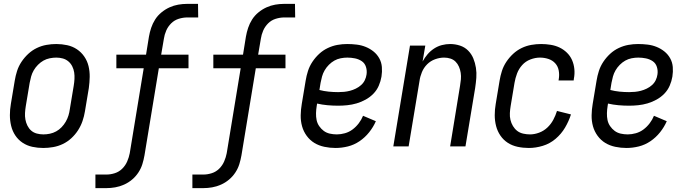

<svg xmlns="http://www.w3.org/2000/svg" viewBox="-20 -755 3540 990"><path d="M203 8Q174 8 146.5 2Q119 -4 96.5 -19Q74 -34 59 -56.5Q44 -79 37.5 -106Q31 -133 31 -161.5Q31 -190 36 -219L56 -339Q60 -364 68 -389Q76 -414 91 -436.5Q106 -459 126 -477.5Q146 -496 170 -507.5Q194 -519 219.5 -523.5Q245 -528 270 -528Q299 -528 326.5 -522Q354 -516 376.5 -501Q399 -486 414.5 -463.5Q430 -441 436.5 -414Q443 -387 442.5 -358.5Q442 -330 438 -301L418 -181Q414 -156 405.5 -131Q397 -106 382.5 -83.5Q368 -61 348 -42.5Q328 -24 304 -12.5Q280 -1 254 3.5Q228 8 203 8ZM204 -62Q220 -62 237 -65.5Q254 -69 269.5 -77.5Q285 -86 297.5 -99Q310 -112 319 -127.5Q328 -143 333 -159.5Q338 -176 340 -192L360 -312Q363 -330 364 -347.5Q365 -365 362.5 -381.5Q360 -398 352.5 -413Q345 -428 332.5 -438.5Q320 -449 304 -453.5Q288 -458 270 -458Q254 -458 236.5 -454.5Q219 -451 204 -442.5Q189 -434 176 -421Q163 -408 154 -392.5Q145 -377 140.5 -360.5Q136 -344 133 -328L113 -208Q110 -190 109 -172.5Q108 -155 111 -138.5Q114 -122 121.5 -107Q129 -92 141 -81.5Q153 -71 169.5 -66.5Q186 -62 204 -62Z M472 215V145H529Q550 145 572 138Q594 131 610.5 114.5Q627 98 636 77Q645 56 649 35L721 -403H580V-473H733L748 -566Q752 -589 759.5 -611.5Q767 -634 780 -654.5Q793 -675 812.5 -691Q832 -707 854 -717Q876 -727 899 -731Q922 -735 944 -735H1001L1002 -665H945Q924 -665 901.5 -658Q879 -651 862.5 -634.5Q846 -618 837 -597Q828 -576 825 -555L811 -473H952V-403H799L725 46Q721 69 714 91.5Q707 114 693.5 134.5Q680 155 661 171Q642 187 619.5 197Q597 207 574 211Q551 215 529 215Z M972 215V145H1029Q1050 145 1072 138Q1094 131 1110.5 114.5Q1127 98 1136 77Q1145 56 1149 35L1221 -403H1080V-473H1233L1248 -566Q1252 -589 1259.5 -611.5Q1267 -634 1280 -654.5Q1293 -675 1312.5 -691Q1332 -707 1354 -717Q1376 -727 1399 -731Q1422 -735 1444 -735H1501L1502 -665H1445Q1424 -665 1401.5 -658Q1379 -651 1362.5 -634.5Q1346 -618 1337 -597Q1328 -576 1325 -555L1311 -473H1452V-403H1299L1225 46Q1221 69 1214 91.5Q1207 114 1193.5 134.5Q1180 155 1161 171Q1142 187 1119.5 197Q1097 207 1074 211Q1051 215 1029 215Z M1710 8Q1681 8 1652.5 2Q1624 -4 1601 -18Q1578 -32 1561.5 -54.5Q1545 -77 1537.5 -104Q1530 -131 1530.5 -160.5Q1531 -190 1536 -219L1556 -339Q1560 -364 1568 -389Q1576 -414 1591 -436.5Q1606 -459 1626 -477.5Q1646 -496 1670.5 -507.5Q1695 -519 1720 -523.5Q1745 -528 1770 -528Q1795 -528 1819.5 -525Q1844 -522 1866 -513Q1888 -504 1906 -489.5Q1924 -475 1935.5 -454.5Q1947 -434 1949 -409.5Q1951 -385 1947 -360Q1943 -336 1933 -313Q1923 -290 1905.5 -272Q1888 -254 1865.5 -241.5Q1843 -229 1819 -222Q1795 -215 1771 -212.5Q1747 -210 1724 -210Q1696 -210 1668.5 -212.5Q1641 -215 1615 -221L1613 -208Q1610 -190 1609.5 -171.5Q1609 -153 1612.5 -136Q1616 -119 1626 -104.5Q1636 -90 1649.5 -80Q1663 -70 1680.5 -66Q1698 -62 1717 -62Q1737 -62 1758.5 -68Q1780 -74 1798 -87.5Q1816 -101 1830 -119.5Q1844 -138 1852 -158L1918 -130Q1905 -100 1883.5 -73Q1862 -46 1834 -27Q1806 -8 1774 0Q1742 8 1710 8ZM1724 -280Q1739 -280 1754.5 -281.5Q1770 -283 1785 -287Q1800 -291 1814.5 -298Q1829 -305 1841.5 -316Q1854 -327 1861 -341.5Q1868 -356 1870 -371Q1873 -391 1867 -410Q1861 -429 1845.5 -439.5Q1830 -450 1810.5 -454Q1791 -458 1771 -458Q1754 -458 1736.5 -454.5Q1719 -451 1704 -442.5Q1689 -434 1676 -421Q1663 -408 1654 -392.5Q1645 -377 1640.5 -360.5Q1636 -344 1633 -328L1627 -291Q1650 -285 1674.5 -282.5Q1699 -280 1724 -280Z M2008 0 2094 -520H2173L2159 -438Q2170 -458 2184.5 -475Q2199 -492 2218 -504.5Q2237 -517 2258.5 -522.5Q2280 -528 2301 -528Q2327 -528 2351.5 -520Q2376 -512 2393.5 -494.5Q2411 -477 2420.5 -454Q2430 -431 2434 -405.5Q2438 -380 2436 -353.5Q2434 -327 2430 -301L2380 0H2301L2352 -312Q2355 -329 2356.5 -346Q2358 -363 2355.5 -379.5Q2353 -396 2346.5 -411Q2340 -426 2329 -437Q2318 -448 2302.5 -453Q2287 -458 2270 -458Q2247 -458 2223.5 -449.5Q2200 -441 2182.5 -423.5Q2165 -406 2155.5 -383Q2146 -360 2143 -337L2087 0Z M2707 8Q2677 8 2649 2Q2621 -4 2598.5 -18.5Q2576 -33 2560.5 -55.5Q2545 -78 2538 -105Q2531 -132 2531 -161Q2531 -190 2536 -219L2556 -339Q2560 -364 2568 -389Q2576 -414 2591 -436.5Q2606 -459 2626 -477.5Q2646 -496 2670 -507.5Q2694 -519 2719.5 -523.5Q2745 -528 2770 -528Q2795 -528 2819.5 -524Q2844 -520 2865 -510Q2886 -500 2903 -483.5Q2920 -467 2929.5 -445.5Q2939 -424 2941.5 -399Q2944 -374 2939 -349L2938 -340H2860L2861 -346Q2865 -369 2861 -391Q2857 -413 2843 -428.5Q2829 -444 2808 -451Q2787 -458 2764 -458Q2740 -458 2715 -448.5Q2690 -439 2672.5 -419.5Q2655 -400 2646 -376Q2637 -352 2633 -328L2613 -208Q2610 -190 2609 -172Q2608 -154 2612 -137Q2616 -120 2625 -105Q2634 -90 2647 -80Q2660 -70 2677.5 -66Q2695 -62 2713 -62Q2736 -62 2760 -71Q2784 -80 2802.5 -97.5Q2821 -115 2833 -137.5Q2845 -160 2852 -183L2924 -165Q2913 -130 2893.5 -97Q2874 -64 2844.5 -39Q2815 -14 2778.5 -3Q2742 8 2707 8Z M3210 8Q3181 8 3152.5 2Q3124 -4 3101 -18Q3078 -32 3061.5 -54.5Q3045 -77 3037.5 -104Q3030 -131 3030.5 -160.5Q3031 -190 3036 -219L3056 -339Q3060 -364 3068 -389Q3076 -414 3091 -436.5Q3106 -459 3126 -477.5Q3146 -496 3170.5 -507.5Q3195 -519 3220 -523.5Q3245 -528 3270 -528Q3295 -528 3319.5 -525Q3344 -522 3366 -513Q3388 -504 3406 -489.5Q3424 -475 3435.5 -454.5Q3447 -434 3449 -409.5Q3451 -385 3447 -360Q3443 -336 3433 -313Q3423 -290 3405.5 -272Q3388 -254 3365.5 -241.5Q3343 -229 3319 -222Q3295 -215 3271 -212.5Q3247 -210 3224 -210Q3196 -210 3168.5 -212.5Q3141 -215 3115 -221L3113 -208Q3110 -190 3109.5 -171.5Q3109 -153 3112.5 -136Q3116 -119 3126 -104.5Q3136 -90 3149.5 -80Q3163 -70 3180.5 -66Q3198 -62 3217 -62Q3237 -62 3258.5 -68Q3280 -74 3298 -87.5Q3316 -101 3330 -119.5Q3344 -138 3352 -158L3418 -130Q3405 -100 3383.5 -73Q3362 -46 3334 -27Q3306 -8 3274 0Q3242 8 3210 8ZM3224 -280Q3239 -280 3254.5 -281.5Q3270 -283 3285 -287Q3300 -291 3314.5 -298Q3329 -305 3341.5 -316Q3354 -327 3361 -341.5Q3368 -356 3370 -371Q3373 -391 3367 -410Q3361 -429 3345.5 -439.5Q3330 -450 3310.5 -454Q3291 -458 3271 -458Q3254 -458 3236.5 -454.5Q3219 -451 3204 -442.5Q3189 -434 3176 -421Q3163 -408 3154 -392.5Q3145 -377 3140.5 -360.5Q3136 -344 3133 -328L3127 -291Q3150 -285 3174.5 -282.5Q3199 -280 3224 -280Z"/></svg>

Font: Iosevka Term Curly
Style: Italic
Weight: 400
Italic angle: -9°
Designer: Belleve Invis
Foundry: Belleve Invis
Version: Version 32.3.0